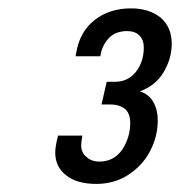

<svg xmlns="http://www.w3.org/2000/svg" viewBox="-20 -874 440 470"><path d="M115.2 -501Q115.2 -515.6 122.1 -542H181.6Q178.7 -525.4 178.7 -518.6Q178.7 -500 191.4 -490.2Q203.1 -478.5 223.6 -478.5Q258.8 -478.5 279.3 -507.8Q298.8 -538.1 298.8 -573.2Q298.8 -594.7 287.1 -606.4Q273.4 -618.2 250 -618.2H228.5L241.2 -673.8H261.7Q293.9 -673.8 313.5 -699.2Q332 -723.6 332 -757.8Q332 -776.4 321.3 -787.1Q310.5 -797.9 291 -797.9Q266.6 -797.9 250 -784.2Q233.4 -768.6 227.5 -746.1L225.6 -736.3H165L167 -747.1Q175.8 -796.9 211.9 -825.2Q248 -853.5 300.8 -853.5Q344.7 -853.5 373 -831.1Q400.4 -807.6 400.4 -766.6Q400.4 -730.5 379.9 -696.3Q360.4 -664.1 322.3 -650.4Q345.7 -642.6 355.5 -624Q366.2 -604.5 366.2 -580.1Q366.2 -539.1 346.7 -502.9Q329.1 -468.8 293 -445.3Q258.8 -423.8 215.8 -423.8Q168.9 -423.8 142.6 -444.3Q115.2 -464.8 115.2 -501Z"/></svg>

Font: Dinish
Style: Italic
Weight: 400
Italic angle: -12°
Designer: Bert Driehuis
Foundry: Playbeing
Version: Version 3.002; git-62d0f29-release